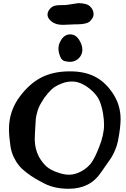

<svg xmlns="http://www.w3.org/2000/svg" viewBox="-20 -1172 787 1201"><path d="M286.1 -1054.7Q277.3 -1066.4 277.3 -1081.1Q277.3 -1098.6 292 -1116.2Q305.7 -1131.8 322.8 -1136.2Q339.8 -1140.6 365.7 -1140.1Q391.6 -1139.6 406.2 -1142.6Q466.8 -1152.3 469.7 -1152.3Q522.5 -1152.3 543.9 -1131.3Q565.4 -1110.4 565.4 -1084Q565.4 -1068.4 555.7 -1054.7Q547.9 -1043 539.6 -1036.1Q531.2 -1029.3 516.6 -1025.9Q502 -1022.5 495.6 -1021.5Q489.3 -1020.5 467.3 -1020Q445.3 -1019.5 441.4 -1019.5Q438.5 -1019.5 412.6 -1018.1Q386.7 -1016.6 374 -1016.6Q313.5 -1016.6 286.1 -1054.7ZM383.8 -790Q366.2 -794.9 357.4 -816.4Q345.7 -843.8 345.7 -867.2Q345.7 -892.6 357.4 -913.1Q379.9 -957 418.9 -957Q458 -957 480.5 -913.1Q495.1 -886.7 495.1 -860.4Q495.1 -835.9 480.5 -816.4Q456.1 -785.2 417 -785.2Q403.3 -785.2 383.8 -790ZM200.2 -367.2Q200.2 -361.3 198.7 -337.9Q197.3 -314.5 197.3 -302.7Q197.3 -240.2 224.6 -189.5Q247.1 -150.4 273.4 -128.4Q299.8 -106.4 341.8 -92.8Q380.9 -79.1 412.1 -79.1Q449.2 -79.1 489.3 -100.6Q532.2 -125 554.2 -157.7Q576.2 -190.4 599.6 -251Q630.9 -328.1 630.9 -391.6Q630.9 -421.9 625 -459Q616.2 -511.7 600.6 -545.4Q585 -579.1 549.8 -609.4Q489.3 -662.1 430.7 -662.1Q398.4 -662.1 368.7 -650.9Q338.9 -639.6 320.3 -627Q301.8 -614.3 282.7 -591.8Q263.7 -569.3 256.8 -559.6Q250 -549.8 239.3 -531.2Q222.7 -504.9 214.4 -476.6Q206.1 -448.2 204.1 -429.2Q202.1 -410.2 200.2 -367.2ZM680.7 -595.7Q734.4 -519.5 734.4 -426.8Q734.4 -375 717.8 -290Q711.9 -259.8 699.2 -231Q686.5 -202.1 675.8 -185.5Q665 -168.9 643.1 -138.2Q621.1 -107.4 611.3 -92.8Q543.9 8.8 409.2 8.8Q322.3 8.8 258.8 -23.4Q222.7 -42 198.7 -56.2Q174.8 -70.3 146 -92.3Q117.2 -114.3 99.1 -136.2Q81.1 -158.2 66.4 -188.5Q51.8 -218.8 45.9 -253.9Q36.1 -320.3 36.1 -364.3Q36.1 -478.5 105.5 -570.3Q167 -651.4 240.7 -688.5Q314.5 -725.6 416 -725.6H419.9Q505.9 -725.6 569.3 -694.8Q632.8 -664.1 680.7 -595.7Z"/></svg>

Font: LPEducational
Style: Medium
Weight: 500
Designer: Based on Essays1743, by John Stracke, which says:

Based on the typeface in a 1743 English translation of the essays of 
Version: Version 001.204